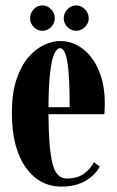

<svg xmlns="http://www.w3.org/2000/svg" viewBox="-20 -681 432 711"><path d="M207 10Q125.5 10 74.8 -61.8Q24 -133.5 24 -263.5Q24 -336 41 -386.8Q58 -437.5 85 -468.8Q112 -500 143 -514.5Q174 -529 202.5 -529Q248 -529 285.8 -500.8Q323.5 -472.5 345.8 -420.5Q368 -368.5 368 -298Q368 -278 366.5 -258H159.5Q160 -137.5 173.5 -78.8Q187 -20 226.5 -20Q268.5 -20 293.2 -39.5Q318 -59 327.5 -80.5L349 -64.5Q336.5 -36.5 299.8 -13.2Q263 10 207 10ZM202.5 -502.5Q190.5 -502.5 181 -482Q171.5 -461.5 165.8 -413.8Q160 -366 159.5 -284H238Q238 -404 229.2 -453.2Q220.5 -502.5 202.5 -502.5ZM262.5 -567Q243.5 -567 229.8 -580.8Q216 -594.5 216 -613Q216 -632.5 229.8 -646.8Q243.5 -661 262.5 -661Q280.5 -661 294.5 -646.8Q308.5 -632.5 308.5 -613Q308.5 -594.5 294.5 -580.8Q280.5 -567 262.5 -567ZM136.5 -567Q118.5 -567 105 -580.8Q91.5 -594.5 91.5 -613Q91.5 -632.5 105 -646.8Q118.5 -661 136.5 -661Q155.5 -661 169.2 -646.8Q183 -632.5 183 -613Q183 -594.5 169.2 -580.8Q155.5 -567 136.5 -567Z"/></svg>

Font: Imbue 50pt ExtraBold
Style: Regular
Weight: 800
Designer: Tyler Finck
Foundry: Etcetera Type Company
Version: Version 1.102; ttfautohint (v1.8.3)